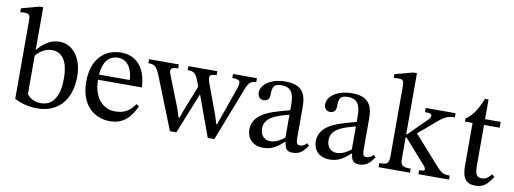

<svg xmlns="http://www.w3.org/2000/svg" viewBox="-58 -1031 3654 1366"><g transform="rotate(10 1768.5 -348.0)"><path d="M137 -706 8 -671V-643C8 -643 20 -645 36 -645C74 -645 80 -637 80 -592V-30C104 -17 162 10 247 10C386 10 487 -84 487 -263C487 -393 419 -485 320 -485C253 -485 201 -442 166 -400H163V-706ZM163 -356C181 -380 225 -417 276 -417C371 -417 396 -327 396 -231C396 -120 360 -31 265 -31C212 -31 182 -55 163 -78Z M769 10C872 10 920 -53 956 -129L937 -143C905 -101 874 -65 793 -65C711 -65 638 -130 636 -266H953C948 -406 876 -485 767 -485C650 -485 556 -405 556 -238C556 -77 649 10 769 10ZM637 -303C644 -394 682 -445 752 -445C823 -445 856 -377 859 -303Z M1525 6 1674 -378C1694 -430 1709 -444 1748 -444V-473H1575V-444C1612 -444 1631 -438 1631 -419C1631 -402 1626 -388 1625 -383L1546 -159L1526 -101H1520L1502 -159L1421 -378C1416 -393 1412 -407 1412 -419C1412 -435 1424 -444 1462 -444V-473H1253V-444C1297 -444 1312 -436 1336 -371L1347 -341L1275 -159L1254 -101H1247L1229 -159L1142 -380C1136 -395 1131 -406 1131 -419C1131 -435 1144 -444 1184 -444V-473H969V-444C1013 -444 1028 -433 1054 -371L1204 6H1250L1367 -285H1371L1477 6Z M1877 7C1941 7 1977 -21 2024 -62H2028C2034 -18 2044 5 2088 5C2139 5 2163 -16 2196 -64L2181 -80C2167 -65 2153 -55 2134 -55C2113 -55 2104 -63 2104 -104V-331C2104 -435 2063 -485 1954 -485C1845 -485 1778 -431 1778 -375C1778 -342 1800 -327 1820 -327C1848 -327 1864 -342 1864 -373C1864 -433 1874 -454 1931 -454C1991 -454 2021 -421 2021 -334V-290C1935 -263 1758 -237 1758 -105C1758 -41 1800 7 1877 7ZM2021 -92C1987 -64 1951 -48 1918 -48C1875 -48 1846 -79 1846 -129C1846 -207 1930 -234 2021 -257Z M2357 7C2421 7 2457 -21 2504 -62H2508C2514 -18 2524 5 2568 5C2619 5 2643 -16 2676 -64L2661 -80C2647 -65 2633 -55 2614 -55C2593 -55 2584 -63 2584 -104V-331C2584 -435 2543 -485 2434 -485C2325 -485 2258 -431 2258 -375C2258 -342 2280 -327 2300 -327C2328 -327 2344 -342 2344 -373C2344 -433 2354 -454 2411 -454C2471 -454 2501 -421 2501 -334V-290C2415 -263 2238 -237 2238 -105C2238 -41 2280 7 2357 7ZM2501 -92C2467 -64 2431 -48 2398 -48C2355 -48 2326 -79 2326 -129C2326 -207 2410 -234 2501 -257Z M2937 0V-29C2874 -29 2863 -40 2863 -91V-243H2869L3026 -65C3031 -60 3037 -50 3037 -41C3037 -32 3027 -29 2998 -29V0H3219V-29C3177 -29 3161 -32 3113 -87L2937 -285L2987 -326C3100 -425 3118 -443 3183 -443V-473H2967V-443C3005 -443 3016 -438 3016 -425C3016 -409 3002 -397 2998 -393L2869 -265H2863V-706H2836L2706 -671V-644C2706 -644 2726 -646 2740 -646C2773 -646 2780 -637 2780 -595V-95C2780 -40 2770 -29 2710 -29V0Z M3515 -90C3490 -62 3477 -49 3445 -49C3406 -49 3397 -73 3397 -144V-426H3510V-468H3397V-610H3372C3336 -525 3306 -478 3259 -449V-426H3314V-116C3314 -26 3343 10 3410 10C3474 10 3495 -20 3534 -74Z"/></g></svg>

Font: STIX Two Text
Style: Regular
Weight: 400
Designer: Ross Mills, John Hudson & Paul Hanslow, Tiro Typeworks Ltd; with prior portions MicroPress Inc., and Coen Hoffman.
Foundry: Tiro Typeworks Ltd
Version: Version 2.13 b171